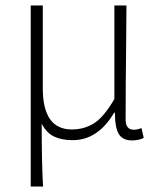

<svg xmlns="http://www.w3.org/2000/svg" viewBox="-20 -500 583 700"><path d="M92 180V-480H136V-178Q136 -28 242 -28Q286 -28 322 -50Q358 -72 397 -139V-480H441Q441 -433 440 -348Q439 -263 438.5 -193.5Q438 -124 438 -64Q438 -27 468 -27Q480 -27 496 -33L504 3Q484 12 462 12Q427 12 413 -11.5Q399 -35 399 -89H396Q337 11 245 11Q205 11 177.5 -2Q150 -15 132 -49Q132 99 137 180Z"/></svg>

Font: Toshiba Sans Light
Style: Regular
Weight: 300
Designer: Paul D. Hunt
Foundry: Toshiba Corporation
Version: Version 2.020;PS 2.0;hotconv 1.0.86;makeotf.lib2.5.63406